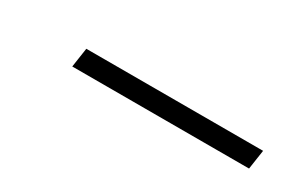

<svg xmlns="http://www.w3.org/2000/svg" viewBox="1 -527 597 394"><g transform="rotate(30 300.0 -330.0)"><path d="M139.2 -307.1 146 -353H564.9L558.1 -307.1Z"/></g></svg>

Font: Office Code Pro D Light Italic
Style: Regular
Weight: 300
Italic angle: -9°
Designer: Nathan Rutzky & Paul D. Hunt
Foundry: Adobe Systems Incorporated
Version: Version 1.004;PS 001.004;hotconv 1.0.70;makeotf.lib2.5.58329